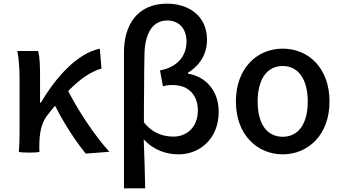

<svg xmlns="http://www.w3.org/2000/svg" viewBox="-20 -830 1870 1050"><path d="M87 -197V-98C87 -64 85 -24 83 0C87 6 195 6 196 0C196 -3 195 -10 195 -15V-30C195 -106 207 -162 243 -205L281 -252C332 -151 397 -53 449 10L578 0C498 -88 408 -224 353 -332C418 -399 476 -438 535 -455L526 -564C404 -538 289 -413 204 -269H199V-419C199 -469 197 -519 189 -551H132H75C85 -498 87 -437 87 -394Z M658 -172V200H716H774C772 110 770 24 766 -68C823 -6 893 14 958 14C1068 14 1176 -67 1176 -219C1176 -331 1108 -411 1008 -427V-432C1074 -474 1112 -534 1112 -613C1112 -748 1006 -810 894 -810C733 -810 658 -696 658 -544ZM804 -670C825 -701 856 -718 895 -718C951 -718 1000 -681 1000 -603C1000 -534 961 -465 855 -445L871 -358C887 -363 905 -365 924 -365C1016 -365 1062 -305 1062 -226C1062 -134 1001 -83 929 -83C876 -83 816 -99 767 -161C767 -224 767 -286 768 -347C768 -409 769 -470 770 -532C771 -592 783 -638 804 -670Z M1706 -489C1660 -538 1596 -564 1526 -564C1388 -564 1270 -459 1270 -275C1270 -92 1388 14 1526 14C1596 14 1660 -13 1706 -62C1753 -111 1782 -184 1782 -275C1782 -367 1753 -439 1706 -489ZM1424 -416C1447 -450 1482 -469 1526 -469C1615 -469 1663 -392 1663 -275C1663 -157 1615 -82 1526 -82C1482 -82 1447 -101 1424 -134C1401 -168 1389 -216 1389 -275C1389 -334 1401 -382 1424 -416Z"/></svg>

Font: GenSekiGothic2 TW M
Style: Regular
Weight: 500
Version: Version 2.100;PS 2.1;hotconv 16.6.51;makeotf.lib2.5.65220 DE